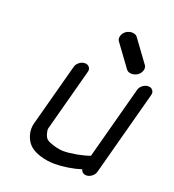

<svg xmlns="http://www.w3.org/2000/svg" viewBox="-139 -877 894 985"><g transform="rotate(20 308.5 -384.5)"><path d="M192.1 -501.5Q196 -516.6 210.3 -527.6Q224.6 -538.6 240.5 -538.6Q256.1 -538.6 264.6 -527.8Q273.2 -517.1 269 -502L177.7 -161.1Q175 -151.4 180.5 -132.3Q186 -113.3 195.3 -104.5Q206.1 -95.2 236.7 -86.1Q267.3 -76.9 289.8 -76.9Q320.8 -76.9 362.8 -84.8Q404.8 -92.8 431.4 -103L538.3 -502Q542.2 -516.8 556.5 -527.7Q570.8 -538.6 586.7 -538.6Q602.3 -538.6 610.8 -527.6Q619.4 -516.6 615.2 -501.5L502.2 -79.8L502 -79.6Q502 -79.6 501.8 -78.7Q501.7 -77.9 501.5 -76.9L490.7 -36.9Q486.8 -21.7 472.5 -10.9Q458.3 0 442.4 0Q430.9 0 423.1 -6.5Q415.3 -12.9 413.3 -22.5Q380.6 -12 342.3 -6Q304 0 269.3 0Q228.8 0 190.6 -11.8Q152.3 -23.7 131.3 -43.5Q109.9 -64 100.8 -95.7Q91.8 -127.4 100.1 -158.7ZM533.2 -633.1Q540.3 -621.1 535 -605.2Q529.8 -589.4 514.9 -578.9Q498.5 -568.4 480.6 -569.3Q462.6 -570.3 453.9 -582.3L364 -705.3Q356.9 -717.3 362.2 -733.3Q367.4 -749.3 382.3 -759.8Q398.9 -770.3 416.7 -769.2Q434.6 -768.1 443.4 -756.1Z"/></g></svg>

Font: Tecnico
Style: GruesoInclinado
Weight: 700
Italic angle: -15°
Version: Version 1.3